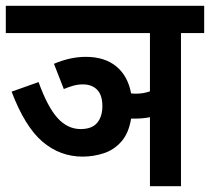

<svg xmlns="http://www.w3.org/2000/svg" viewBox="-20 -642 724 662"><path d="M166 -422Q222 -446 276 -446Q341 -446 381 -413Q421 -380 432 -320Q440 -319 449 -319Q474 -319 497 -327V-528H0V-622H684V-528H604V0H497V-238Q473 -233 444 -233Q437 -233 432 -233Q424 -183 398.5 -154Q373 -125 337.5 -113.5Q302 -102 265 -102Q187 -102 126.5 -153.5Q66 -205 20 -326L113 -359Q144 -273 178.5 -235Q213 -197 258 -197Q297 -197 315 -218.5Q333 -240 333 -276Q333 -314 315 -332.5Q297 -351 266 -351Q248 -351 232.5 -346.5Q217 -342 200 -335Z"/></svg>

Font: Noto Sans Condensed SemiBold
Style: Regular
Weight: 600
Width: 3
Designer: Monotype Design Team
Foundry: Monotype Imaging Inc.
Version: Version 2.013; ttfautohint (v1.8.4.7-5d5b)